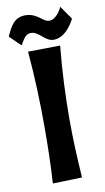

<svg xmlns="http://www.w3.org/2000/svg" viewBox="-130 -777 462 846"><g transform="rotate(-10 101.0 -354.5)"><path d="M29 -565C39 -452 43 -339 43 -226C43 -142 41 -58 36 26L167 22C161 -64 157 -150 157 -238C157 -346 162 -456 173 -567ZM203 -735C203 -735 181 -683 145 -683C117 -683 98 -725 45 -725C-4 -725 -22 -692 -43 -645L6 -597C23 -627 33 -644 56 -644C92 -644 111 -597 150 -597C210 -597 245 -675 245 -675Z"/></g></svg>

Font: Rum Raisin
Style: Regular
Weight: 400
Designer: Astigmatic (AOETI)
Foundry: Astigmatic (AOETI)
Version: Version 1.000